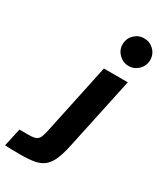

<svg xmlns="http://www.w3.org/2000/svg" viewBox="-400 -841 922 1086"><g transform="rotate(30 61.0 -298.0)"><path d="M206 -578Q169 -578 142.5 -604.5Q116 -631 116 -668Q116 -706 142.5 -732Q169 -758 206 -758Q243 -758 269.5 -732Q296 -706 296 -668Q296 -631 269.5 -604.5Q243 -578 206 -578ZM-74 162Q-105 162 -128 161.5Q-151 161 -174 160L-148 42H-87Q-57 42 -41.5 35.5Q-26 29 -18.5 11.5Q-11 -6 -4 -39L93 -496H249L148 -23Q135 38 118.5 74.5Q102 111 77.5 130Q53 149 16.5 155.5Q-20 162 -74 162Z"/></g></svg>

Font: Atkinson Hyperlegible
Style: Bold Italic
Weight: 700
Italic angle: -12°
Designer: Elliott Scott, Megan Eiswerth, Linus Boman, Theodore Petrosky
Foundry: Braille Institute
Version: Version 1.006; ttfautohint (v1.8.3)